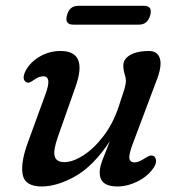

<svg xmlns="http://www.w3.org/2000/svg" viewBox="-20 -648 633 678"><path d="M523 -96.5Q530.5 -92 531 -80.5Q531.5 -69 523 -56.5Q503.5 -26.5 467 -8Q430.5 10.5 394 10.5Q332 10.5 332 -39Q332 -57.5 341.8 -82.8Q351.5 -108 368 -149.5Q309.5 -61 245.2 -25.2Q181 10.5 127.5 10.5Q67 10.5 59.8 -33Q52.5 -76.5 80.5 -150.5L141 -316.5Q164 -378.5 133 -378.5Q125 -378.5 117.2 -375.5Q109.5 -372.5 98.5 -365Q90.5 -359 84.2 -356.8Q78 -354.5 71 -359Q56 -370 71 -399Q87.5 -429.5 121.2 -448.8Q155 -468 193.5 -468Q292 -468 246.5 -341L185 -166.5Q167.5 -117.5 173 -96.5Q178.5 -75.5 207.5 -75.5Q237 -75.5 274.5 -99.5Q312 -123.5 346 -168.2Q380 -213 400 -274Q414.5 -317 419.5 -334Q424.5 -351 424.5 -362Q424.5 -373.5 420 -387Q415.5 -400.5 415.5 -416.5Q415.5 -440 440.2 -454Q465 -468 505 -468Q537.5 -468 545 -440Q552.5 -412 531 -359L451 -146Q435 -105 436.8 -89.8Q438.5 -74.5 456 -74.5Q469.5 -74.5 492 -89.5Q501.5 -95.5 509 -98Q516.5 -100.5 523 -96.5ZM216.5 -594Q225 -627.5 256.5 -627.5H488Q519.5 -627.5 510.5 -594.5Q501.5 -561 470.5 -561H239Q207.5 -561 216.5 -594Z"/></svg>

Font: Fraunces 9pt SuperSoft
Style: Italic
Weight: 400
Italic angle: -16°
Version: Version 1.000;[b76b70a41]